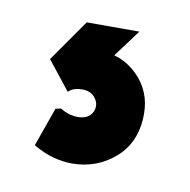

<svg xmlns="http://www.w3.org/2000/svg" viewBox="-42 -54 312 316"><g transform="rotate(10 114.5 103.5)"><path d="M96 220Q82 220 66 216Q50 212 31 201L54 136L63 134Q71 139 78.5 141Q86 143 92 143Q105 143 112 136.5Q119 130 119 120Q119 112 112 104.5Q105 97 92 97Q77 97 69 105L31 57L80 -13H168L101 77L86 31Q91 30 96 29.5Q101 29 107 29Q146 29 172.5 55Q199 81 199 119Q199 166 168.5 193Q138 220 96 220Z"/></g></svg>

Font: Fustat
Style: Bold
Weight: 700
Designer: Mohamed Gaber, Khaled Hosny, Laura Garcia Mut
Foundry: Kief Type Foundry, Alif Type Foundry, Hard Type Foundry
Version: Version 1.007